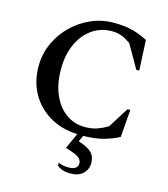

<svg xmlns="http://www.w3.org/2000/svg" viewBox="-130 -772 977 1114"><g transform="rotate(15 358.5 -215.0)"><path d="M378 209Q406 209 419.5 198.5Q433 188 433 171Q433 149 412.5 134.5Q392 120 334 103L377 9Q279 5 207.5 -38.5Q136 -82 97 -153Q58 -224 58 -314Q58 -387 87 -451.5Q116 -516 166 -565Q216 -614 280 -642Q344 -670 415 -670Q466 -670 501.5 -663.5Q537 -657 564.5 -646.5Q592 -636 620 -622L629 -440H611L531 -580Q500 -601 475 -610.5Q450 -620 417 -620Q352 -620 300 -584Q248 -548 218 -483Q188 -418 188 -333Q188 -242 217 -177Q246 -112 295.5 -77Q345 -42 406 -42Q451 -42 483.5 -54Q516 -66 544 -83L621 -206H638L625 -41Q585 -19 534.5 -5Q484 9 413 10L396 47Q453 65 476 88Q499 111 499 151Q499 189 472 214.5Q445 240 398 240Q343 240 316 214V198H319Q342 209 378 209Z"/></g></svg>

Font: Spectral SC SemiBold
Style: Regular
Weight: 600
Designer: Jean-Baptiste Levee
Foundry: Production Type
Version: Version 2.001